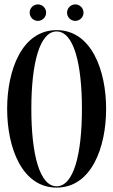

<svg xmlns="http://www.w3.org/2000/svg" viewBox="-20 -845 515 873"><path d="M152.2 -750C172.8 -750 189.8 -767 189.8 -787.5C189.8 -808 172.8 -825 152.2 -825C131.8 -825 114.8 -808 114.8 -787.5C114.8 -767 131.8 -750 152.2 -750ZM322.2 -750C342.8 -750 359.8 -767 359.8 -787.5C359.8 -808 342.8 -825 322.2 -825C301.8 -825 284.8 -808 284.8 -787.5C284.8 -767 301.8 -750 322.2 -750ZM237.5 -708C79.5 -708 12.5 -526 12.5 -350C12.5 -174 79.5 8 237.5 8C395.5 8 462.5 -174 462.5 -350C462.5 -526 395.5 -708 237.5 -708ZM237.5 2C160.5 2 122.5 -142 122.5 -350C122.5 -558 160.5 -702 237.5 -702C314.5 -702 352.5 -558 352.5 -350C352.5 -142 314.5 2 237.5 2Z"/></svg>

Font: Picaflor 72 pt
Style: Regular
Weight: 400
Designer: Ariel Martín Pérez
Foundry: Tunera Type Foundry
Version: Version 1.000;hotconv 1.0.109;makeotfexe 2.5.65596